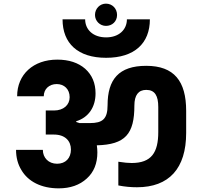

<svg xmlns="http://www.w3.org/2000/svg" viewBox="-20 -1043 1112 1053"><path d="M97 -111C134 -47 207 -10 302 -10C365 -10 417 -28 456 -64C495 -99 514 -147 514 -207C514 -220 513 -233 511 -246C667 -250 717 -308 717 -464C717 -521 739 -550 782 -550C830 -550 848 -517 848 -456V-319C848 -207 811 -149 702 -149C685 -149 660 -151 629 -156V-26C664 -19 698 -16 731 -16C907 -16 1001 -119 1001 -314V-435C1001 -598 935 -682 782 -682C631 -682 570 -607 570 -466C570 -390 542 -368 473 -368H416L398 -374V-378C466 -399 504 -456 504 -531C504 -587 485 -632 447 -666C409 -699 358 -716 294 -716C163 -716 74 -635 74 -515H220C220 -555 250 -582 291 -582C332 -582 362 -554 362 -510C362 -467 328 -437 276 -437H231V-305H276C337 -305 369 -270 369 -223C369 -176 340 -145 293 -145C246 -145 215 -178 215 -221H68C68 -179 78 -142 97 -111ZM323 -937C323 -805 407 -726 562 -726C717 -726 802 -805 802 -937H676C676 -881 633 -838 562 -838C490 -838 447 -881 447 -937ZM501 -961C501 -928 528 -901 561 -901C596 -901 622 -926 622 -961C622 -996 596 -1023 561 -1023C528 -1023 501 -996 501 -961Z"/></svg>

Font: Poppins
Style: Bold
Weight: 700
Designer: Ninad Kale (Devanagari), Jonny Pinhorn (Latin)
Foundry: Indian Type Foundry
Version: 4.004